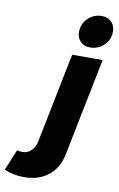

<svg xmlns="http://www.w3.org/2000/svg" viewBox="-252 -847 686 1105"><g transform="rotate(10 91.5 -294.5)"><path d="M-64 60Q-34 60 -13 39.5Q8 19 15 -14L121 -541H299L185 27Q169 111 112 156Q55 201 -30 201Q-93 201 -146 178L-96 56Q-81 60 -64 60ZM329 -712Q329 -665 295.5 -632.5Q262 -600 214 -600Q179 -600 158 -621.5Q137 -643 137 -678Q137 -725 170.5 -757.5Q204 -790 251 -790Q287 -790 308 -768.5Q329 -747 329 -712Z"/></g></svg>

Font: Gontserrat
Style: Bold Italic
Weight: 700
Italic angle: -11.3°
Designer: Julieta Ulanovsky
Foundry: Julieta Ulanovsky
Version: Version 6.001